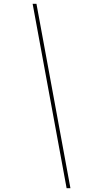

<svg xmlns="http://www.w3.org/2000/svg" viewBox="-20 -843 540 1006"><path d="M329 143 151 -823H171L349 143Z"/></svg>

Font: Iosevka Thin Oblique
Style: Regular
Weight: 100
Italic angle: -9°
Monospace: yes
Designer: Belleve Invis
Foundry: Belleve Invis
Version: Version 32.5.0; ttfautohint (v1.8.4)